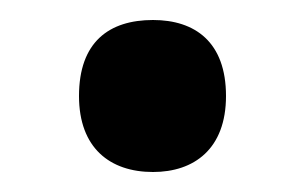

<svg xmlns="http://www.w3.org/2000/svg" viewBox="-20 -448 306 192"><path d="M59 -352C59 -300 90 -276 133 -276C174 -276 206 -299 206 -352C206 -406 175 -428 133 -428C89 -428 59 -406 59 -352Z"/></svg>

Font: Noto Sans Arabic SemCond SemBd
Style: Regular
Weight: 600
Width: 4
Designer: Monotype Design Team, Nadine Chahine, Nizar Qandah and Khaled Hosny
Foundry: Monotype Imaging Inc.
Version: Version 2.012